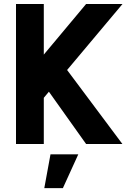

<svg xmlns="http://www.w3.org/2000/svg" viewBox="-20 -720 644 960"><path d="M592 0H410.5L224.5 -261.5L199 -231V0H60V-700H199V-447L410.5 -700H592.5L315.5 -370ZM201.5 220.5 232.5 51.5H371.5L294.5 220.5Z"/></svg>

Font: Urbanist ExtraBold
Style: Regular
Weight: 800
Designer: Corey Hu
Foundry: Corey Hu
Version: Version 1.330; ttfautohint (v1.8.4.7-5d5b)